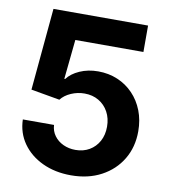

<svg xmlns="http://www.w3.org/2000/svg" viewBox="-82 -800 787 880"><g transform="rotate(10 311.0 -359.5)"><path d="M306.8 9.8Q232.1 9.8 173.6 -17.8Q115.2 -45.3 81.2 -93.6Q47.3 -141.9 45.6 -204.2H190.8Q192.2 -175.9 208.1 -154.2Q223.9 -132.5 249.8 -120.5Q275.8 -108.4 306.8 -108.4Q343.4 -108.4 371.5 -124.8Q399.6 -141.3 415.6 -170.5Q431.5 -199.8 431.5 -238.1Q431.5 -277 415.1 -306.9Q398.7 -336.8 370.1 -353.5Q341.6 -370.3 304.1 -370.3Q271.5 -370.3 241.5 -357.2Q211.4 -344 194.7 -322.2L60.8 -345.6L95.9 -727.5H536.2V-604.6H219.3L200.5 -420.4H204.4Q224 -446.9 262.4 -464Q300.8 -481.1 347.9 -481.1Q396.9 -481.1 438.6 -463.5Q480.3 -446 511.1 -413.8Q542 -381.7 559.1 -337.9Q576.1 -294.1 576.1 -241.9Q576.1 -168.7 542.1 -111.9Q508.1 -55.1 447.5 -22.7Q386.9 9.8 306.8 9.8Z"/></g></svg>

Font: Adwaita Sans
Style: Regular
Weight: 400
Designer: Rasmus Andersson
Foundry: rsms
Version: Version 4.001;git-9221beed3